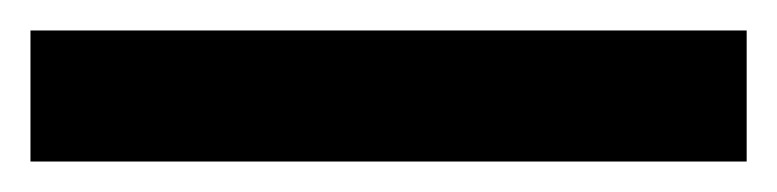

<svg xmlns="http://www.w3.org/2000/svg" viewBox="-22 60 510 126"><path d="M468 166H-2V80H468Z"/></svg>

Font: Noto Sans Syriac Eastern SemiBold
Style: Regular
Weight: 600
Designer: Patrick Giasson and the Monotype Design Team
Foundry: Monotype Imaging Inc.
Version: Version 3.001